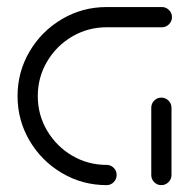

<svg xmlns="http://www.w3.org/2000/svg" viewBox="-20 -539 559 559"><path d="M319.6 -29.6Q319.6 -17.4 311.1 -8.7Q302.6 0 290.4 0Q220 0 160.6 -35Q101.1 -70 66.1 -129.4Q31.1 -188.9 31.1 -259.3Q31.1 -329.6 66.1 -389.1Q101.1 -448.5 160.6 -483.5Q220 -518.5 290.4 -518.5H451.1Q463.3 -518.5 472 -509.8Q480.7 -501.1 480.7 -489.3Q480.7 -477 472 -468.3Q463.3 -459.6 451.1 -459.6H290.4Q235.9 -459.6 190 -432.6Q144.1 -405.6 117 -359.6Q90 -313.7 90 -259.3Q90 -204.8 117 -158.9Q144.1 -113 190 -85.9Q235.9 -58.9 290.4 -58.9Q302.6 -58.9 311.1 -50.4Q319.6 -41.9 319.6 -29.6ZM449.6 0Q437.4 0 428.9 -8.7Q420.4 -17.4 420.4 -29.6V-225.2Q420.4 -237.4 428.9 -246.1Q437.4 -254.8 449.6 -254.8Q461.9 -254.8 470.6 -246.1Q479.3 -237.4 479.3 -225.2V-29.6Q479.3 -17.4 470.6 -8.7Q461.9 0 449.6 0Z"/></svg>

Font: 26F Galaxy Hebrew Medium
Style: Regular
Weight: 500
Designer: C₂₉H₂₅N₃O₅
Version: Version 1.000